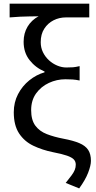

<svg xmlns="http://www.w3.org/2000/svg" viewBox="-20 -816 521 1041"><path d="M409.3 205.5 336.2 175.7Q355.8 151.3 367.8 135.1Q379.8 118.9 385.3 105.3Q390.8 91.7 390.8 76.7Q390.8 59.9 380.4 48.7Q370 37.4 343.3 28Q316.6 18.6 266.7 9Q208.9 -2.8 160.6 -25.9Q112.3 -49 83.5 -92.6Q54.7 -136.3 54.7 -207.3Q54.7 -261.2 77.8 -305.6Q101 -349.9 139 -380.5Q177.1 -411.1 221.5 -423.9V-428.3Q172.5 -449.1 140.3 -490.1Q108.1 -531 108.1 -589.5Q108.1 -636 129.6 -671.7Q151.1 -707.3 189.1 -727.7Q159.3 -727.3 136.4 -726.9Q113.6 -726.6 89.6 -725.5Q65.7 -724.4 32.2 -721.6V-796H464V-721.6H337Q300.9 -721.6 270 -705.8Q239.2 -690.1 220 -660.3Q200.8 -630.6 200.8 -587.2Q200.8 -557.6 212.9 -532.8Q225 -508 245.2 -489.4Q265.4 -470.8 290.2 -460.5Q315.1 -450.1 339.5 -450.1Q361.5 -450.1 375.8 -451.2Q390.1 -452.3 411.7 -457.5V-379.5Q390.6 -384 373.1 -385.1Q355.6 -386.2 334.4 -386.2Q287.6 -386.2 245 -366.4Q202.4 -346.6 175.6 -309.3Q148.9 -272 148.9 -218.9Q148.9 -165.4 171.6 -134.7Q194.3 -104.1 234 -88.8Q273.6 -73.5 323 -64.1Q377.1 -54 410 -40Q442.9 -26.1 457.9 -3.5Q473 19.1 473 56.2Q473 80.9 458 120.1Q443 159.2 409.3 205.5Z"/></svg>

Font: Noto Sans SC Thin
Style: Regular
Weight: 100
Designer: Ryoko NISHIZUKA 西塚涼子 (kana, bopomofo & ideographs); Paul D. Hunt (Latin, Greek & Cyrillic); Sandoll Communications 산돌커뮤니
Foundry: Adobe
Version: Version 2.004-H2;hotconv 1.0.118;makeotfexe 2.5.65603